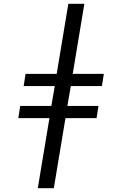

<svg xmlns="http://www.w3.org/2000/svg" viewBox="-20 -843 640 1006"><path d="M178 143 239 -224H76L86 -288H249L267 -392H104L114 -456H277L338 -823H422L361 -456H524L514 -392H351L333 -288H496L486 -224H323L262 143Z"/></svg>

Font: Iosevka HT Extended
Style: Italic
Weight: 400
Width: 7
Italic angle: -9°
Monospace: yes
Designer: Belleve Invis
Foundry: Belleve Invis
Version: Version 32.3.0; ttfautohint (v1.8.4)